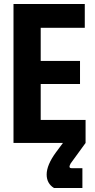

<svg xmlns="http://www.w3.org/2000/svg" viewBox="-20 -720 480 967"><path d="M48 0V-700H407V-580H185V-413H383V-297H185V-116H411V0L336 103Q330 114 330 119Q330 127 340 127H395V227H252Q215 204 215 159Q215 111 262 47L297 0Z"/></svg>

Font: Jockey One
Style: Regular
Weight: 400
Designer: TypeTogether
Foundry: TypeTogether
Version: Version 1.002